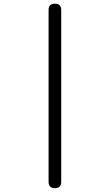

<svg xmlns="http://www.w3.org/2000/svg" viewBox="-20 -797 581 1023"><path d="M272.5 -777.3Q306.2 -777.3 306.2 -743.7V171.9Q306.2 205.6 272.5 205.6Q238.8 205.6 238.8 171.9V-743.7Q238.8 -777.3 272.5 -777.3Z"/></svg>

Font: inglobal
Style: Bold
Weight: 700
Designer: Andrey Kochetov, Denis Davydov, Evgeny Yurtaev
Foundry: inglobal.ru
Version: Version 1.00 September 25, 2014, initial release